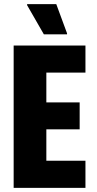

<svg xmlns="http://www.w3.org/2000/svg" viewBox="-20 -908 467 928"><path d="M46 0V-688H393V-557H204V-413H365V-283H204V-131H393V0ZM192 -742 111 -883V-888H252L304 -747V-742Z"/></svg>

Font: Saira Condensed ExtraBold
Style: Regular
Weight: 800
Width: 3
Designer: Hector Gatti with collaboration of the Omnibus-Type team
Foundry: Omnibus-Type
Version: Version 1.101